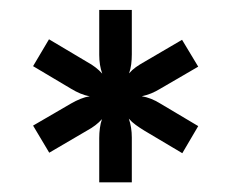

<svg xmlns="http://www.w3.org/2000/svg" viewBox="-20 -780 465 386"><path d="M302 -601.5Q293 -596 283.8 -592.2Q274.5 -588.5 265 -586.5Q283.5 -583.5 302 -572L378.5 -526.5L346.5 -472L270 -517.5Q261 -523 253 -528.8Q245 -534.5 239 -541.5Q245 -524 245 -503.5V-413.5H179.5V-502.5Q179.5 -512.5 180.8 -522.2Q182 -532 185 -540.5Q173.5 -527.5 155 -517.5L79 -473L46.5 -527.5L123 -572Q132.5 -577.5 141.8 -581.2Q151 -585 160.5 -586.5Q151 -588 141.5 -592Q132 -596 123 -601.5L46.5 -647L78.5 -701L155 -655.5Q173.5 -645.5 185.5 -632Q179.5 -649 179.5 -669.5V-760H245V-670.5Q245 -660.5 243.8 -650.8Q242.5 -641 239.5 -632.5Q245.5 -639.5 253.2 -645Q261 -650.5 270 -655.5L346 -700L378.5 -646Z"/></svg>

Font: LatoLatin Heavy
Style: Regular
Weight: 800
Designer: Lukasz Dziedzic with Adam Twardoch and Botio Nikoltchev
Foundry: tyPoland Lukasz Dziedzic
Version: Version 2.015; 2015-08-06; http://www.latofonts.com/